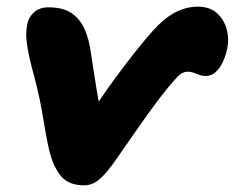

<svg xmlns="http://www.w3.org/2000/svg" viewBox="-20 -546 704 576"><path d="M233 10Q195 10 173.5 -7.5Q152 -25 137 -64Q129 -86 122.5 -118.5Q116 -151 110.5 -185.5Q105 -220 99 -248Q91 -286 82.5 -317Q74 -348 68 -374.5Q62 -401 59.5 -425.5Q57 -450 62 -474Q66 -495 82.5 -509.5Q99 -524 125 -524Q170 -524 195.5 -506Q221 -488 234 -458Q247 -428 252 -392Q257 -360 263 -320.5Q269 -281 276 -242Q283 -203 290 -170L249 -200Q285 -256 319 -302.5Q353 -349 383 -387Q413 -425 437 -452Q473 -492 506 -509Q539 -526 573 -526Q610 -526 631.5 -506Q653 -486 660.5 -456.5Q668 -427 661 -397Q656 -375 647 -357Q638 -339 625.5 -328.5Q613 -318 597 -318Q587 -318 578 -321.5Q569 -325 560.5 -328Q552 -331 543 -331Q536 -331 528 -327.5Q520 -324 511 -314Q484 -285 452.5 -243Q421 -201 389.5 -155.5Q358 -110 330 -70Q299 -25 277.5 -7.5Q256 10 233 10Z"/></svg>

Font: Shantell Sans ExtraBold
Style: Italic
Weight: 800
Italic angle: -11°
Designer: Stephen Nixon, Anya Danilova, Shantell Martin
Foundry: Arrow Type
Version: Version 1.011;[c5ecc13dd]